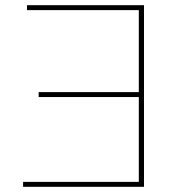

<svg xmlns="http://www.w3.org/2000/svg" viewBox="-20 -720 708 740"><path d="M535 0H69V-19H515V-681H84V-700H535ZM520 -346H129V-365H520Z"/></svg>

Font: Montserrat Thin Thin
Style: Regular
Weight: 250
Version: Version 9.000